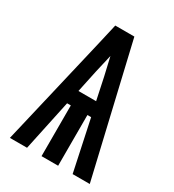

<svg xmlns="http://www.w3.org/2000/svg" viewBox="-178 -838 855 941"><g transform="rotate(30 250.0 -367.5)"><path d="M24 0 168 -613 196 -735H304L476 0H379L318 -287H297V0H203V-287H182L121 0ZM300 -367 274 -490Q268 -516 262 -542Q256 -568 250 -594Q244 -568 238 -542Q232 -516 226 -490L200 -367Z"/></g></svg>

Font: Iosevka SS04
Style: Bold
Weight: 700
Monospace: yes
Designer: Belleve Invis
Foundry: Belleve Invis
Version: Version 19.0.0; ttfautohint (v1.8.4)